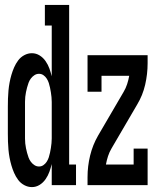

<svg xmlns="http://www.w3.org/2000/svg" viewBox="-20 -755 640 783"><path d="M110 8Q94 8 79 0Q64 -8 54 -21.5Q44 -35 37.5 -50Q31 -65 26.5 -80.5Q22 -96 19 -112Q16 -128 14.5 -144.5Q13 -161 12.5 -177.5Q12 -194 12 -210V-320Q12 -336 12.5 -352.5Q13 -369 14.5 -385.5Q16 -402 19 -418Q22 -434 26.5 -449.5Q31 -465 37.5 -480Q44 -495 54 -508.5Q64 -522 79 -530Q94 -538 110 -538Q127 -538 141.5 -529Q156 -520 166 -505.5Q176 -491 181.5 -475.5Q187 -460 191 -444V-651H163V-735H262V-84H290V0H191V-86Q187 -70 181.5 -54.5Q176 -39 166 -24.5Q156 -10 141.5 -1Q127 8 110 8ZM139 -76Q149 -76 157 -81.5Q165 -87 170.5 -95.5Q176 -104 179 -113.5Q182 -123 184 -132.5Q186 -142 187.5 -151.5Q189 -161 190 -171Q191 -181 191 -190.5Q191 -200 191 -210V-320Q191 -330 191 -339.5Q191 -349 190 -359Q189 -369 187.5 -378.5Q186 -388 184 -397.5Q182 -407 179 -416.5Q176 -426 170.5 -434.5Q165 -443 157 -448.5Q149 -454 139 -454Q129 -454 120.5 -448.5Q112 -443 106 -435Q100 -427 96.5 -417.5Q93 -408 90.5 -398.5Q88 -389 86 -379.5Q84 -370 83 -360Q82 -350 82 -340Q82 -330 82 -320V-210Q82 -200 82 -190Q82 -180 83 -170Q84 -160 86 -150.5Q88 -141 90.5 -131.5Q93 -122 96.5 -112.5Q100 -103 106 -95Q112 -87 120.5 -81.5Q129 -76 139 -76ZM337 0V-33Q337 -77 347.5 -120.5Q358 -164 380 -202L484 -380Q493 -395 498.5 -412Q504 -429 507 -446H394V-381H337V-530H582V-497Q582 -453 572 -409.5Q562 -366 539 -328L487 -239L435 -150Q426 -135 420.5 -118Q415 -101 412 -84H525V-149H582V0Z"/></svg>

Font: Iosevka Curly Slab MdEx
Style: Regular
Weight: 500
Width: 7
Monospace: yes
Designer: Belleve Invis
Foundry: Belleve Invis
Version: Version 11.1.0; ttfautohint (v1.8.3)